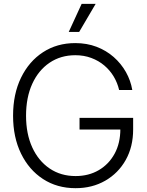

<svg xmlns="http://www.w3.org/2000/svg" viewBox="-20 -960 759 990"><path d="M369.6 10.3Q274.4 10.3 201.9 -36.9Q129.4 -84 88.4 -168.2Q47.4 -252.4 47.4 -363.3Q47.4 -475.1 88.4 -559.3Q129.4 -643.6 201.7 -690.7Q273.9 -737.8 368.2 -737.8Q427.7 -737.8 477.8 -718.8Q527.8 -699.7 566.2 -666Q604.5 -632.3 629.2 -588.6Q653.8 -544.9 662.1 -496.1H594.2Q585.9 -532.2 566.7 -564.7Q547.4 -597.2 518.1 -622.1Q488.8 -647 450.9 -661.1Q413.1 -675.3 368.2 -675.3Q293 -675.3 235.6 -636.5Q178.2 -597.7 146.2 -527.6Q114.3 -457.5 114.3 -363.3Q114.3 -270 146.2 -200.2Q178.2 -130.4 235.8 -91.3Q293.5 -52.2 369.6 -52.2Q437 -52.2 489 -82.5Q541 -112.8 570.8 -167.2Q600.6 -221.7 600.6 -295.4L622.6 -292H390.1V-352.1H666.5V-292.5Q666.5 -203.1 628.2 -135Q589.8 -66.9 522.7 -28.3Q455.6 10.3 369.6 10.3ZM334.5 -795.4 400.9 -939.9H473.1L388.2 -795.4Z"/></svg>

Font: Inter 28pt Light
Style: Regular
Weight: 300
Designer: Rasmus Andersson
Foundry: rsms
Version: Version 4.001;git-66647c0bb